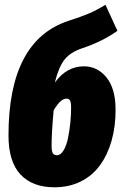

<svg xmlns="http://www.w3.org/2000/svg" viewBox="-20 -777 524 816"><path d="M336.9 -495.1Q394 -495.1 432.6 -447.8Q471.2 -400.4 471.2 -310.1Q471.2 -238.3 454.1 -178.5Q437 -118.7 404.8 -74.5Q372.6 -30.3 323 -5.6Q273.4 19 210.9 19Q118.2 19 67.1 -35.4Q16.1 -89.8 16.1 -201.2Q16.1 -604 270 -688Q328.6 -707 359.9 -720.5Q391.1 -733.9 428.2 -756.8L479 -646Q415.5 -600.6 329.1 -571.8Q279.3 -555.2 254.4 -523.9Q229.5 -492.7 212.9 -425.8Q262.7 -495.1 336.9 -495.1ZM221.2 -117.2Q237.8 -117.2 250.2 -137.9Q262.7 -158.7 269.3 -191.4Q275.9 -224.1 279.1 -257.1Q282.2 -290 282.2 -321.8Q282.2 -341.8 277.6 -349.9Q272.9 -357.9 263.2 -357.9Q250.5 -357.9 237.8 -347.2Q225.1 -336.4 208 -308.1Q199.2 -211.4 199.2 -157.2Q199.2 -134.3 204.6 -125.7Q210 -117.2 221.2 -117.2Z"/></svg>

Font: Fira Sans Compressed Heavy
Style: Italic
Weight: 900
Width: 3
Italic angle: -8°
Designer: Carrois Corporate & Edenspiekermann AG
Foundry: Carrois Corporate GbR & Edenspiekermann AG
Version: Version 4.203;PS 004.203;hotconv 1.0.88;makeotf.lib2.5.64775